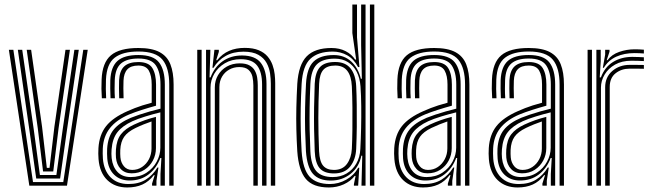

<svg xmlns="http://www.w3.org/2000/svg" viewBox="-20 -820 2883 848"><path d="M109.5 0 19.2 -600H39L125.8 -15.8H259.5L347.8 -600H367.5L275.8 0ZM140 -31.5 110.2 -243 58.8 -600H78.2L129 -248.5L156.2 -47H229L256.8 -247.8L308.5 -600H328L275.2 -241.8L245.5 -31.5ZM170.2 -62.8 146.8 -253.8 98 -600H117.5L165.8 -259.8L186.8 -78.5H198.8L220.2 -259.8L269.2 -600H288.8L238.8 -254.2L215.2 -62.8Z M727.5 0V-446.5Q727.5 -519.8 697.9 -556.1Q668.2 -592.5 591.2 -592.5Q522.2 -592.5 486.6 -565.2Q451 -538 448 -468.2Q447.2 -447.2 447.4 -427.1Q447.5 -407 448.8 -386H429.8Q428.2 -409 428 -428Q427.8 -447 428.8 -469Q431.8 -543.5 470 -575.8Q508.2 -608 591.2 -608Q650.8 -608 684.6 -589.9Q718.5 -571.8 732.6 -535.9Q746.8 -500 746.8 -446.5V0ZM557.5 -38Q597.8 -38 627 -57.1Q656.2 -76.2 672.2 -106Q688.2 -135.8 688.2 -167.5V-323.8Q656.5 -316.2 622.1 -305.6Q587.8 -295 564.8 -284.5Q520.5 -264.2 498.5 -236Q476.5 -207.8 472.8 -160.2Q472 -149.5 472.1 -140.2Q472.2 -131 473.2 -121.2Q477.5 -83.2 498.9 -60.6Q520.2 -38 557.5 -38ZM561.5 -54.5Q531 -54.5 513 -73.8Q495 -93 492.2 -123.5Q491.5 -132.2 491.5 -141.1Q491.5 -150 492 -158.8Q494.8 -202 514.1 -226.9Q533.5 -251.8 571.5 -269.5Q596.5 -281 619.2 -289Q642 -297 668.8 -303.8V-166Q668.8 -136.5 655.4 -111.1Q642 -85.8 617.9 -70.1Q593.8 -54.5 561.5 -54.5ZM563.8 -69.5Q588.2 -69.5 607.5 -82.5Q626.8 -95.5 638 -117.1Q649.2 -138.8 649.2 -164.5V-283.5Q631.5 -277.5 614.5 -270.6Q597.5 -263.8 578.8 -254.8Q543.8 -237.8 528.4 -215.9Q513 -194 511.2 -158Q510.8 -148.8 511 -140.6Q511.2 -132.5 511.8 -125Q513.8 -102 527.2 -85.8Q540.8 -69.5 563.8 -69.5ZM542 8Q488 8 454.1 -24.4Q420.2 -56.8 415.2 -117.2Q414.2 -129.8 414.1 -141.5Q414 -153.2 414.8 -166Q418.5 -224.8 448.6 -262.9Q478.8 -301 544.2 -329.5Q559.8 -336.5 575.2 -342.5Q590.8 -348.5 609 -354.4Q627.2 -360.2 650 -366.2V-446.5Q650 -485.5 637.4 -508Q624.8 -530.5 591.2 -530.5Q558 -530.5 542.4 -513.6Q526.8 -496.8 525.5 -463.8Q525 -452.5 524.9 -430.6Q524.8 -408.8 525.8 -386H506.5Q505.5 -408.5 505.6 -429.8Q505.8 -451 506 -465.2Q508 -507.5 528.6 -526.8Q549.2 -546 591.2 -546Q636.5 -546 652.9 -519.4Q669.2 -492.8 669.2 -446.5V-353.2Q637.5 -344.5 606.2 -334.5Q575 -324.5 551.2 -314.8Q495 -291.2 465.8 -254.5Q436.5 -217.8 434 -164.5Q433.8 -153.5 433.6 -141.9Q433.5 -130.2 434.5 -118.8Q438.8 -67.2 468.1 -37.2Q497.5 -7.2 547 -7.2Q592.5 -7.2 623.6 -26.6Q654.8 -46 675.2 -80H679.8L671 -21.5V0H651.8L651.5 -8.8L663.2 -46.5H659.5Q637.5 -18 608.9 -5Q580.2 8 542 8ZM688.8 0V-51.5L692.8 -122.2H688.2Q671 -76.5 636.1 -49.5Q601.2 -22.5 551.8 -22.8Q510.5 -22.8 484 -48.5Q457.5 -74.2 453.8 -120Q453 -130.8 452.9 -141.4Q452.8 -152 453.2 -163Q456.5 -215.5 481.4 -246.6Q506.2 -277.8 558 -299.8Q573.8 -306.2 595.9 -313.6Q618 -321 642.2 -327.9Q666.5 -334.8 688.8 -340V-446.5Q688.8 -501.2 668.2 -531.4Q647.8 -561.5 591.2 -561.5Q539.8 -561.5 514.2 -539.4Q488.8 -517.2 486.8 -465.8Q486.2 -450.8 486.1 -429.4Q486 -408 487.5 -386H468.2Q467 -407.2 466.9 -428.8Q466.8 -450.2 467.2 -466Q469.8 -524.8 498.9 -550.9Q528 -577 591.2 -577Q657.2 -577 682.6 -544.1Q708 -511.2 708 -446.5V0Z M1176.2 0V-450Q1176.2 -471.2 1172.8 -495.8Q1169.2 -520.2 1157.4 -542.1Q1145.5 -564 1121.1 -577.9Q1096.8 -591.8 1055.2 -591.8Q1010.2 -591.8 976.8 -573Q943.2 -554.2 922.8 -520.5H918.2L927 -600H946.5V-591L934.8 -554H939Q961.8 -582.5 992.1 -595.5Q1022.5 -608.5 1060.8 -608.5Q1098 -608.5 1122.5 -598.2Q1147 -588 1161.6 -570.9Q1176.2 -553.8 1183.6 -533.2Q1191 -512.8 1193.2 -491.9Q1195.5 -471 1195.5 -453V0ZM851.2 0V-600H870.5V0ZM928.8 0V-434.5Q928.8 -464 942.9 -488Q957 -512 981.9 -526.1Q1006.8 -540.2 1039 -540.2Q1065.8 -540.2 1081.8 -531.2Q1097.8 -522.2 1105.6 -507.8Q1113.5 -493.2 1116 -476.4Q1118.5 -459.5 1118.5 -443.8V0H1099V-442.8Q1099 -462.2 1095 -480.8Q1091 -499.2 1077.6 -511.5Q1064.2 -523.8 1036.5 -523.8Q1012.2 -523.8 992.4 -512.6Q972.5 -501.5 960.9 -481.9Q949.2 -462.2 949 -436L948 0ZM890 0V-600H909.2L905.5 -478.2H910Q927.2 -524 963.5 -549.6Q999.8 -575.2 1049.5 -575Q1107.5 -574.5 1132.2 -542.1Q1157 -509.8 1157 -449V0H1137.5V-446.8Q1137.5 -501.8 1115.9 -530.1Q1094.2 -558.5 1043.5 -558.5Q1003 -558.5 972.9 -540.5Q942.8 -522.5 926.2 -493.9Q909.8 -465.2 909.8 -433.2V0Z M1633.2 0H1613.8V-800H1633.2ZM1594.5 0H1576.5L1580 -132.2L1576 -132.5Q1566 -82.2 1528.8 -52.4Q1491.5 -22.5 1441 -22.5Q1388.5 -22.5 1362.4 -52Q1336.2 -81.5 1331.2 -152.2Q1328.8 -198 1327.6 -245.9Q1326.5 -293.8 1327.5 -344.5Q1328.5 -395.2 1331.5 -450Q1335.5 -519.8 1365.1 -548.2Q1394.8 -576.8 1454 -576.8Q1500.2 -576.8 1531 -548.6Q1561.8 -520.5 1573.8 -472.2H1578.2L1575 -620.5V-800H1594.5ZM1449.8 -38Q1483.8 -38 1510.5 -53.6Q1537.2 -69.2 1553.5 -97.2Q1569.8 -125.2 1571.5 -162.2Q1573.8 -206.2 1574.9 -255.1Q1576 -304 1575.5 -351.6Q1575 -399.2 1572.2 -438.5Q1569.5 -475.2 1555.4 -502.8Q1541.2 -530.2 1516.9 -545.6Q1492.5 -561 1458.5 -561Q1404.8 -561 1379.2 -535.5Q1353.8 -510 1350.8 -449.5Q1348.2 -392.5 1347.5 -344Q1346.8 -295.5 1347.6 -249Q1348.5 -202.5 1350.8 -151.8Q1353.8 -90.8 1376.8 -64.4Q1399.8 -38 1449.8 -38ZM1454.8 -54Q1411.8 -54 1392 -76.9Q1372.2 -99.8 1370 -152.5Q1368 -203 1367.2 -250Q1366.5 -297 1367.2 -345.8Q1368 -394.5 1370 -450Q1372.2 -500 1392.8 -523.1Q1413.2 -546.2 1460.5 -546.2Q1505.5 -546.2 1528.1 -518.1Q1550.8 -490 1553.2 -438.8Q1555 -402.8 1555.6 -356.4Q1556.2 -310 1555.8 -259.9Q1555.2 -209.8 1553.2 -162.2Q1551 -115.8 1526.9 -84.9Q1502.8 -54 1454.8 -54ZM1455 -69.5Q1493 -69.5 1512.4 -96.1Q1531.8 -122.8 1534 -162.5Q1535.8 -199.8 1536.4 -247.5Q1537 -295.2 1536.5 -345.1Q1536 -395 1534 -438.8Q1531.8 -484.2 1513.6 -507.4Q1495.5 -530.5 1460.8 -530.5Q1425.2 -530.5 1408.4 -512Q1391.5 -493.5 1389.5 -450.2Q1386 -369.2 1386 -298.9Q1386 -228.5 1389.2 -152.2Q1391.5 -106.5 1407.4 -88Q1423.2 -69.5 1455 -69.5ZM1432.5 8Q1362.2 8 1330.5 -30Q1298.8 -68 1293 -151.8Q1290 -201.5 1288.9 -248.9Q1287.8 -296.2 1288.9 -345.5Q1290 -394.8 1293 -450Q1298.5 -534.5 1334.6 -571.2Q1370.8 -608 1444 -608Q1480 -608 1507 -593.8Q1534 -579.5 1548.2 -557.2H1553L1536.2 -674V-800H1556.8V-655.2L1567.5 -523.8H1561.5Q1542.8 -559.5 1513.2 -575.9Q1483.8 -592.2 1449.5 -592.2Q1385.2 -592.2 1351.1 -560.6Q1317 -529 1312.2 -450.2Q1309.2 -394 1308.2 -344.1Q1307.2 -294.2 1308.4 -247.1Q1309.5 -200 1312.2 -151.2Q1317.5 -72.8 1347.1 -40Q1376.8 -7.2 1436.8 -7.2Q1475.2 -7.2 1509.2 -26.4Q1543.2 -45.5 1562.2 -79.2H1566.8L1561.8 0H1543L1543.2 -6.8L1550.5 -43H1546.5Q1528.8 -19.8 1498.5 -5.9Q1468.2 8 1432.5 8Z M2034 0V-446.5Q2034 -519.8 2004.4 -556.1Q1974.8 -592.5 1897.8 -592.5Q1828.8 -592.5 1793.1 -565.2Q1757.5 -538 1754.5 -468.2Q1753.8 -447.2 1753.9 -427.1Q1754 -407 1755.2 -386H1736.2Q1734.8 -409 1734.5 -428Q1734.2 -447 1735.2 -469Q1738.2 -543.5 1776.5 -575.8Q1814.8 -608 1897.8 -608Q1957.2 -608 1991.1 -589.9Q2025 -571.8 2039.1 -535.9Q2053.2 -500 2053.2 -446.5V0ZM1864 -38Q1904.2 -38 1933.5 -57.1Q1962.8 -76.2 1978.8 -106Q1994.8 -135.8 1994.8 -167.5V-323.8Q1963 -316.2 1928.6 -305.6Q1894.2 -295 1871.2 -284.5Q1827 -264.2 1805 -236Q1783 -207.8 1779.2 -160.2Q1778.5 -149.5 1778.6 -140.2Q1778.8 -131 1779.8 -121.2Q1784 -83.2 1805.4 -60.6Q1826.8 -38 1864 -38ZM1868 -54.5Q1837.5 -54.5 1819.5 -73.8Q1801.5 -93 1798.8 -123.5Q1798 -132.2 1798 -141.1Q1798 -150 1798.5 -158.8Q1801.2 -202 1820.6 -226.9Q1840 -251.8 1878 -269.5Q1903 -281 1925.8 -289Q1948.5 -297 1975.2 -303.8V-166Q1975.2 -136.5 1961.9 -111.1Q1948.5 -85.8 1924.4 -70.1Q1900.2 -54.5 1868 -54.5ZM1870.2 -69.5Q1894.8 -69.5 1914 -82.5Q1933.2 -95.5 1944.5 -117.1Q1955.8 -138.8 1955.8 -164.5V-283.5Q1938 -277.5 1921 -270.6Q1904 -263.8 1885.2 -254.8Q1850.2 -237.8 1834.9 -215.9Q1819.5 -194 1817.8 -158Q1817.2 -148.8 1817.5 -140.6Q1817.8 -132.5 1818.2 -125Q1820.2 -102 1833.8 -85.8Q1847.2 -69.5 1870.2 -69.5ZM1848.5 8Q1794.5 8 1760.6 -24.4Q1726.8 -56.8 1721.8 -117.2Q1720.8 -129.8 1720.6 -141.5Q1720.5 -153.2 1721.2 -166Q1725 -224.8 1755.1 -262.9Q1785.2 -301 1850.8 -329.5Q1866.2 -336.5 1881.8 -342.5Q1897.2 -348.5 1915.5 -354.4Q1933.8 -360.2 1956.5 -366.2V-446.5Q1956.5 -485.5 1943.9 -508Q1931.2 -530.5 1897.8 -530.5Q1864.5 -530.5 1848.9 -513.6Q1833.2 -496.8 1832 -463.8Q1831.5 -452.5 1831.4 -430.6Q1831.2 -408.8 1832.2 -386H1813Q1812 -408.5 1812.1 -429.8Q1812.2 -451 1812.5 -465.2Q1814.5 -507.5 1835.1 -526.8Q1855.8 -546 1897.8 -546Q1943 -546 1959.4 -519.4Q1975.8 -492.8 1975.8 -446.5V-353.2Q1944 -344.5 1912.8 -334.5Q1881.5 -324.5 1857.8 -314.8Q1801.5 -291.2 1772.2 -254.5Q1743 -217.8 1740.5 -164.5Q1740.2 -153.5 1740.1 -141.9Q1740 -130.2 1741 -118.8Q1745.2 -67.2 1774.6 -37.2Q1804 -7.2 1853.5 -7.2Q1899 -7.2 1930.1 -26.6Q1961.2 -46 1981.8 -80H1986.2L1977.5 -21.5V0H1958.2L1958 -8.8L1969.8 -46.5H1966Q1944 -18 1915.4 -5Q1886.8 8 1848.5 8ZM1995.2 0V-51.5L1999.2 -122.2H1994.8Q1977.5 -76.5 1942.6 -49.5Q1907.8 -22.5 1858.2 -22.8Q1817 -22.8 1790.5 -48.5Q1764 -74.2 1760.2 -120Q1759.5 -130.8 1759.4 -141.4Q1759.2 -152 1759.8 -163Q1763 -215.5 1787.9 -246.6Q1812.8 -277.8 1864.5 -299.8Q1880.2 -306.2 1902.4 -313.6Q1924.5 -321 1948.8 -327.9Q1973 -334.8 1995.2 -340V-446.5Q1995.2 -501.2 1974.8 -531.4Q1954.2 -561.5 1897.8 -561.5Q1846.2 -561.5 1820.8 -539.4Q1795.2 -517.2 1793.2 -465.8Q1792.8 -450.8 1792.6 -429.4Q1792.5 -408 1794 -386H1774.8Q1773.5 -407.2 1773.4 -428.8Q1773.2 -450.2 1773.8 -466Q1776.2 -524.8 1805.4 -550.9Q1834.5 -577 1897.8 -577Q1963.8 -577 1989.1 -544.1Q2014.5 -511.2 2014.5 -446.5V0Z M2451.5 0V-446.5Q2451.5 -519.8 2421.9 -556.1Q2392.2 -592.5 2315.2 -592.5Q2246.2 -592.5 2210.6 -565.2Q2175 -538 2172 -468.2Q2171.2 -447.2 2171.4 -427.1Q2171.5 -407 2172.8 -386H2153.8Q2152.2 -409 2152 -428Q2151.8 -447 2152.8 -469Q2155.8 -543.5 2194 -575.8Q2232.2 -608 2315.2 -608Q2374.8 -608 2408.6 -589.9Q2442.5 -571.8 2456.6 -535.9Q2470.8 -500 2470.8 -446.5V0ZM2281.5 -38Q2321.8 -38 2351 -57.1Q2380.2 -76.2 2396.2 -106Q2412.2 -135.8 2412.2 -167.5V-323.8Q2380.5 -316.2 2346.1 -305.6Q2311.8 -295 2288.8 -284.5Q2244.5 -264.2 2222.5 -236Q2200.5 -207.8 2196.8 -160.2Q2196 -149.5 2196.1 -140.2Q2196.2 -131 2197.2 -121.2Q2201.5 -83.2 2222.9 -60.6Q2244.2 -38 2281.5 -38ZM2285.5 -54.5Q2255 -54.5 2237 -73.8Q2219 -93 2216.2 -123.5Q2215.5 -132.2 2215.5 -141.1Q2215.5 -150 2216 -158.8Q2218.8 -202 2238.1 -226.9Q2257.5 -251.8 2295.5 -269.5Q2320.5 -281 2343.2 -289Q2366 -297 2392.8 -303.8V-166Q2392.8 -136.5 2379.4 -111.1Q2366 -85.8 2341.9 -70.1Q2317.8 -54.5 2285.5 -54.5ZM2287.8 -69.5Q2312.2 -69.5 2331.5 -82.5Q2350.8 -95.5 2362 -117.1Q2373.2 -138.8 2373.2 -164.5V-283.5Q2355.5 -277.5 2338.5 -270.6Q2321.5 -263.8 2302.8 -254.8Q2267.8 -237.8 2252.4 -215.9Q2237 -194 2235.2 -158Q2234.8 -148.8 2235 -140.6Q2235.2 -132.5 2235.8 -125Q2237.8 -102 2251.2 -85.8Q2264.8 -69.5 2287.8 -69.5ZM2266 8Q2212 8 2178.1 -24.4Q2144.2 -56.8 2139.2 -117.2Q2138.2 -129.8 2138.1 -141.5Q2138 -153.2 2138.8 -166Q2142.5 -224.8 2172.6 -262.9Q2202.8 -301 2268.2 -329.5Q2283.8 -336.5 2299.2 -342.5Q2314.8 -348.5 2333 -354.4Q2351.2 -360.2 2374 -366.2V-446.5Q2374 -485.5 2361.4 -508Q2348.8 -530.5 2315.2 -530.5Q2282 -530.5 2266.4 -513.6Q2250.8 -496.8 2249.5 -463.8Q2249 -452.5 2248.9 -430.6Q2248.8 -408.8 2249.8 -386H2230.5Q2229.5 -408.5 2229.6 -429.8Q2229.8 -451 2230 -465.2Q2232 -507.5 2252.6 -526.8Q2273.2 -546 2315.2 -546Q2360.5 -546 2376.9 -519.4Q2393.2 -492.8 2393.2 -446.5V-353.2Q2361.5 -344.5 2330.2 -334.5Q2299 -324.5 2275.2 -314.8Q2219 -291.2 2189.8 -254.5Q2160.5 -217.8 2158 -164.5Q2157.8 -153.5 2157.6 -141.9Q2157.5 -130.2 2158.5 -118.8Q2162.8 -67.2 2192.1 -37.2Q2221.5 -7.2 2271 -7.2Q2316.5 -7.2 2347.6 -26.6Q2378.8 -46 2399.2 -80H2403.8L2395 -21.5V0H2375.8L2375.5 -8.8L2387.2 -46.5H2383.5Q2361.5 -18 2332.9 -5Q2304.2 8 2266 8ZM2412.8 0V-51.5L2416.8 -122.2H2412.2Q2395 -76.5 2360.1 -49.5Q2325.2 -22.5 2275.8 -22.8Q2234.5 -22.8 2208 -48.5Q2181.5 -74.2 2177.8 -120Q2177 -130.8 2176.9 -141.4Q2176.8 -152 2177.2 -163Q2180.5 -215.5 2205.4 -246.6Q2230.2 -277.8 2282 -299.8Q2297.8 -306.2 2319.9 -313.6Q2342 -321 2366.2 -327.9Q2390.5 -334.8 2412.8 -340V-446.5Q2412.8 -501.2 2392.2 -531.4Q2371.8 -561.5 2315.2 -561.5Q2263.8 -561.5 2238.2 -539.4Q2212.8 -517.2 2210.8 -465.8Q2210.2 -450.8 2210.1 -429.4Q2210 -408 2211.5 -386H2192.2Q2191 -407.2 2190.9 -428.8Q2190.8 -450.2 2191.2 -466Q2193.8 -524.8 2222.9 -550.9Q2252 -577 2315.2 -577Q2381.2 -577 2406.6 -544.1Q2432 -511.2 2432 -446.5V0Z M2614 0V-600H2633.2V-549L2628.8 -478.2H2634Q2650.8 -523.5 2687.4 -546.1Q2724 -568.8 2773 -568.8Q2785.8 -568.8 2801.2 -568.1Q2816.8 -567.5 2823.8 -567V-550.2Q2814.8 -551 2798 -551.4Q2781.2 -551.8 2768.5 -551.8Q2726.8 -551.8 2696.6 -534.8Q2666.5 -517.8 2650.4 -490.6Q2634.2 -463.5 2634.2 -433V0ZM2575.2 0V-600H2594.5V0ZM2652.8 0V-434.5Q2652.8 -479.2 2684.2 -506.4Q2715.8 -533.5 2761 -533.5Q2776.5 -533.5 2793.5 -533.4Q2810.5 -533.2 2823.8 -533V-516.2Q2810.8 -516.8 2793.4 -516.8Q2776 -516.8 2761 -516.8Q2724.8 -516.8 2698.9 -496.4Q2673 -476 2673 -436V0ZM2642.5 -520.5 2652.8 -579V-600H2672V-591.8L2659.5 -554H2663Q2681.5 -579.2 2714.9 -590.8Q2748.2 -602.2 2781.8 -602.2Q2790.2 -602.2 2802.2 -601.9Q2814.2 -601.5 2823.8 -600.5V-583.8Q2816 -584.5 2804.5 -585Q2793 -585.5 2782 -585.5Q2737.2 -585.5 2702.1 -569.8Q2667 -554 2646.8 -520.5Z"/></svg>

Font: Big Shoulders Inline Text Thin SemiBold
Style: Regular
Weight: 600
Version: Version 2.002